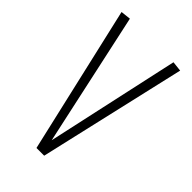

<svg xmlns="http://www.w3.org/2000/svg" viewBox="-172 -593 651 651"><g transform="rotate(45 153.5 -267.0)"><path d="M135 0 13 -530 49 -534 153 -55 258 -534 294 -530 172 0Z"/></g></svg>

Font: Georama Condensed ExtraLight
Style: Regular
Weight: 200
Width: 3
Designer: Jean-Baptiste Levee
Foundry: Production Type
Version: Version 1.000